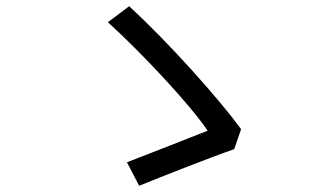

<svg xmlns="http://www.w3.org/2000/svg" viewBox="-20 -660 1040 614"><path d="M729 -183 751 -247C685 -338 521 -523 393 -640L325 -589C430 -494 587 -327 644 -242C589 -220 448 -165 386 -141L425 -66C492 -93 648 -155 729 -183Z"/></svg>

Font: Source Han Sans HK
Style: Regular
Weight: 400
Designer: Ryoko NISHIZUKA 西塚涼子 (kana, bopomofo & ideographs); Paul D. Hunt (Latin, Greek & Cyrillic); Sandoll Communications 산돌커뮤니
Foundry: Adobe
Version: Version 2.000;hotconv 1.0.107;makeotfexe 2.5.65593